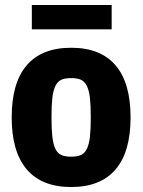

<svg xmlns="http://www.w3.org/2000/svg" viewBox="-20 -742 573 772"><path d="M108 -722H429V-624H108ZM266 10Q148 10 87.5 -61Q27 -132 27 -270Q27 -409 87.5 -479.5Q148 -550 266 -550Q384 -550 444.5 -479.5Q505 -409 505 -270Q505 -131 444.5 -60.5Q384 10 266 10ZM266 -112Q290 -112 305 -118.5Q320 -125 329 -143Q338 -161 341.5 -191.5Q345 -222 345 -270Q345 -318 341.5 -348.5Q338 -379 329 -397Q320 -415 305 -421.5Q290 -428 266 -428Q242 -428 227 -421.5Q212 -415 203 -397Q194 -379 190.5 -348.5Q187 -318 187 -270Q187 -222 190.5 -191.5Q194 -161 203 -143Q212 -125 227 -118.5Q242 -112 266 -112Z"/></svg>

Font: Encode Sans Compressed
Style: ExtraBold
Weight: 800
Designer: Pablo Impallari, Andres Torresi
Foundry: Pablo Impallari, Andres Torresi
Version: Version 1.000; ttfautohint (v1.00) -l 8 -r 50 -G 200 -x 14 -